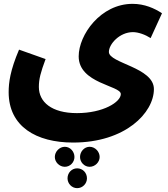

<svg xmlns="http://www.w3.org/2000/svg" viewBox="-20 -711 872 998"><path d="M25 -232C25 -53 169 30 360 30C632 30 780 -125 780 -248C780 -361 546 -382 546 -441C546 -482 602 -544 671 -544C699 -544 735 -531 763 -513L822 -642C783 -668 731 -691 669 -691C503 -691 389 -530 389 -418C389 -276 608 -267 608 -222C608 -181 517 -123 380 -123C248 -123 182 -181 182 -259C182 -300 191 -334 217 -404L79 -453C33 -345 25 -282 25 -232ZM446 52C418 52 396 77 396 105C396 132 418 156 446 156C474 156 498 132 498 105C498 77 474 52 446 52ZM317 52C289 52 265 77 265 105C265 132 289 156 317 156C345 156 367 132 367 105C367 77 345 52 317 52ZM381 164C353 164 331 187 331 216C331 243 353 267 381 267C410 267 432 243 432 216C432 187 410 164 381 164Z"/></svg>

Font: Noto Sans Arabic UI XBd
Style: Regular
Weight: 800
Designer: Monotype Design Team, Nadine Chahine and Nizar Qandah
Foundry: Monotype Imaging Inc.
Version: Version 2.010